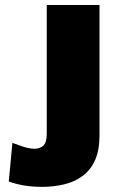

<svg xmlns="http://www.w3.org/2000/svg" viewBox="-20 -733 489 766"><path d="M377 -713V-194.5Q377 -135 360 -95.8Q343 -56.5 310.8 -32Q278.5 -7.5 236 2.5Q193.5 12.5 149 12.5Q107.5 12.5 73.5 6.5Q39.5 0.5 15 -9L29.5 -163Q72 -147 88.2 -143.2Q104.5 -139.5 118 -139.5Q138 -139.5 152.2 -151.2Q166.5 -163 166.5 -199.5V-713Z"/></svg>

Font: Heraclito ExtraBold
Style: Regular
Weight: 800
Designer: Kostas Bartsokas (font) & Cristiano Sobral (main changes)
Foundry: Kostas Bartsokas (font) & Cristiano Sobral (main changes)
Version: Version 1.00;July 8, 2020;FontCreator 13.0.0.2655 64-bit